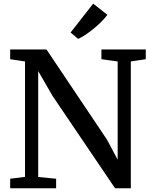

<svg xmlns="http://www.w3.org/2000/svg" viewBox="-20 -1008 816 1028"><path d="M34.5 0V-51L114 -61V-679Q101 -681 87.5 -683Q74 -685 61 -687Q48 -689 34.5 -691V-743H229L553 -260L610 -153V-679L523 -691V-743H760.5V-691L680.5 -679V0H596L261 -495L184.5 -627.5V-60.5L280.5 -51V0ZM398 -800 358 -834 479 -988.5 555 -928.5Q541.5 -910.5 522.2 -891.2Q503 -872 481.2 -854.2Q459.5 -836.5 438.2 -822.2Q417 -808 399 -800Z"/></svg>

Font: Merriweather Medium
Style: Regular
Weight: 500
Version: Version 2.100